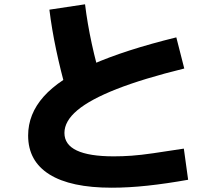

<svg xmlns="http://www.w3.org/2000/svg" viewBox="-20 -810 1040 894"><path d="M500 64Q309 64 210 2Q111 -60 111 -179Q111 -279 183.5 -360.5Q256 -442 408.5 -509.5Q561 -577 801 -636L838 -491Q647 -444 523.5 -395.5Q400 -347 340 -296.5Q280 -246 280 -191Q280 -82 510 -82Q550 -82 592.5 -85Q635 -88 693.5 -96.5Q752 -105 836 -118L856 27Q755 45 667 54.5Q579 64 500 64ZM290 -382Q262 -481 241.5 -578Q221 -675 210 -765L376 -790Q387 -700 407.5 -605.5Q428 -511 456 -421Z"/></svg>

Font: M PLUS 1 ExtraBold
Style: Regular
Weight: 800
Designer: Coji Morishita
Foundry: UNDERFOREST DESIGN
Version: Version 1.001